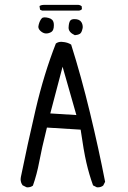

<svg xmlns="http://www.w3.org/2000/svg" viewBox="-20 -808 540 809"><path d="M95.7 -18.6Q109.4 -18.6 118.7 -25.9Q135.7 -74.2 145.3 -126.2Q154.8 -178.2 177.7 -270.5L319.8 -261.7Q332.5 -172.4 344 -122.6Q355.5 -72.8 372.1 -26.9L387.7 -19Q389.6 -18.6 391.6 -18.6Q405.8 -18.6 415 -26.4L422.9 -42Q396 -180.7 359.1 -333.3Q322.3 -485.8 279.8 -620.1Q264.6 -629.9 243.7 -631.3Q240.7 -631.8 238.3 -631.8Q224.6 -631.8 215.3 -624.5Q165 -496.1 130.1 -346.4Q95.2 -196.8 67.9 -62Q66.9 -57.6 66.9 -53.2Q66.9 -38.6 75.2 -27.3L91.8 -19Q93.8 -18.6 95.7 -18.6ZM301.8 -323.2 191.9 -330.1 243.7 -526.9ZM269 -690.9Q269 -671.9 295.4 -659.7Q308.1 -660.6 316.4 -665.5Q323.7 -669.9 327.1 -685.1Q328.6 -689.9 328.6 -693.8Q328.6 -704.6 323.7 -713.4Q315.9 -727.5 293.9 -727.5Q282.2 -727.5 276.9 -722.2Q270 -714.8 269 -691.9Q269 -691.4 269 -690.9ZM174.3 -667Q186 -667 196.3 -673.3Q207 -679.7 207 -702.1Q207 -717.3 199.7 -724.6Q194.3 -730 184.8 -732.4Q175.3 -734.9 167.5 -734.9Q159.7 -734.9 155.8 -730.5Q147.5 -721.2 143.1 -704.1Q141.6 -699.2 141.6 -696Q141.6 -692.9 142.1 -690.4Q143.6 -684.6 148.9 -679.2Q158.2 -669.9 168.9 -667.5Q171.9 -667 174.3 -667ZM306.2 -763.2Q308.1 -763.2 310.1 -763.2Q319.3 -763.2 325.2 -769.5L324.2 -781.7Q316.9 -787.6 307.6 -787.6H166Q155.3 -787.6 147.9 -783.7L146.5 -781.7L148.9 -767.1L157.7 -763.2Z"/></svg>

Font: Bakudai
Style: ExtraLight
Weight: 200
Version: Version 1.48